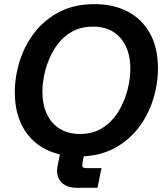

<svg xmlns="http://www.w3.org/2000/svg" viewBox="-20 -735 788 917"><path d="M349.6 162.1Q296.4 162.1 271 133.3Q245.6 104.5 255.4 55.2L273.4 -33.7H389.6L374 41Q371.1 56.6 374.8 62.3Q378.4 67.9 392.1 67.9H464.8L445.8 162.1ZM354 12.2Q287.1 12.2 231.7 -7.6Q176.3 -27.3 135.7 -66.4Q95.2 -105.5 73 -162.6Q50.8 -219.7 50.8 -294.9Q50.8 -370.1 74.5 -444.6Q98.1 -519 145.5 -580.3Q192.9 -641.6 264.4 -678.5Q335.9 -715.3 431.2 -715.3Q521 -715.3 589.1 -680.2Q657.2 -645 695.8 -576.4Q734.4 -507.8 734.4 -408.2Q734.4 -333.5 710.9 -258.8Q687.5 -184.1 640.1 -122.8Q592.8 -61.5 521.5 -24.7Q450.2 12.2 354 12.2ZM361.8 -95.2Q426.3 -95.2 472.2 -125.7Q518.1 -156.2 546.9 -204.3Q575.7 -252.4 589.1 -306.2Q602.5 -359.9 602.5 -406.7Q602.5 -498.5 555.7 -553.2Q508.8 -607.9 424.3 -607.9Q359.9 -607.9 313.7 -577.6Q267.6 -547.4 238.8 -499.5Q210 -451.7 196.3 -397.9Q182.6 -344.2 182.6 -296.9Q182.6 -235.8 203.9 -190.4Q225.1 -145 265.4 -120.1Q305.7 -95.2 361.8 -95.2Z"/></svg>

Font: Schibsted Grotesk SemiBold
Style: Italic
Weight: 600
Italic angle: -12°
Designer: Bakken & Baeck AS, Henrik Kongsvoll
Foundry: Schibsted ASA
Version: Version 1.100;gftools[0.9.25]